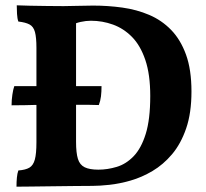

<svg xmlns="http://www.w3.org/2000/svg" viewBox="-20 -699 775 722"><path d="M42 3Q42 -15 43.5 -31Q45 -47 49 -58Q76 -60 90.5 -68.5Q105 -77 111 -99Q117 -121 117 -164V-519Q117 -558 111.5 -578.5Q106 -599 91 -607Q76 -615 49 -618Q45 -629 44 -647Q43 -665 43 -679Q63 -678 93 -677.5Q123 -677 156.5 -676.5Q190 -676 219 -676Q244 -676 272 -677Q300 -678 330 -678Q386 -678 440 -670.5Q494 -663 541 -643Q588 -623 623.5 -586.5Q659 -550 679.5 -493.5Q700 -437 700 -355Q700 -274 680 -216Q660 -158 627 -119Q594 -80 553.5 -56Q513 -32 471 -20Q429 -8 391.5 -4Q354 0 328 0Q301 0 260 0.5Q219 1 176 1.5Q133 2 96.5 2.5Q60 3 42 3ZM350 -61Q384 -61 419 -71.5Q454 -82 482.5 -111.5Q511 -141 528 -195.5Q545 -250 545 -338Q545 -419 526.5 -473.5Q508 -528 476.5 -560Q445 -592 405 -606.5Q365 -621 322 -621Q303 -621 283 -616.5Q263 -612 255 -606L266 -641V-166Q266 -124 273 -101.5Q280 -79 298.5 -70Q317 -61 350 -61ZM23.5 -303Q23.5 -323 26.5 -343Q29.4 -363 33.7 -375H156.9H228.3H361.8Q361.8 -354 359.7 -336.5Q357.5 -319 351.6 -304Q326.9 -305 307.8 -305Q288.7 -305 269.6 -305Q250.4 -305 224.1 -305H154.4Q134 -305 114.4 -304.5Q94.9 -304 73.2 -303.5Q51.5 -303 23.5 -303Z"/></svg>

Font: Vollkorn
Style: Bold
Weight: 700
Designer: Friedrich Althausen
Foundry: Friedrich Althausen
Version: Version 5.000